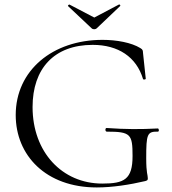

<svg xmlns="http://www.w3.org/2000/svg" viewBox="-20 -811 755 843"><path d="M382 -687C388 -681 399 -681 405 -687L507 -784C511 -787 505 -793 502 -791L394 -734L285 -791C283 -792 276 -786 279 -784ZM405 12C473 12 550 0 618 -16C627 -19 629 -20 629 -28C629 -44 622 -49 622 -116C622 -222 626 -234 673 -233C680 -233 678 -247 673 -247C596 -243 533 -243 448 -249C441 -249 441 -233 449 -233C554 -233 562 -222 562 -126C562 -23 525 -5 429 -5C253 -5 123 -143 123 -341C123 -509 217 -614 387 -614C499 -614 579 -561 608 -464C609 -460 620 -462 620 -465L608 -578C607 -589 608 -593 596 -600C557 -624 492 -636 430 -636C211 -636 49 -502 49 -306C49 -129 181 12 405 12Z"/></svg>

Font: Cormorant SC
Style: Regular
Weight: 400
Designer: Christian Thalmann (Catharsis Fonts)
Version: Version 1.000;PS 001.000;hotconv 1.0.70;makeotf.lib2.5.58329